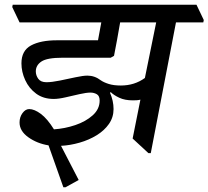

<svg xmlns="http://www.w3.org/2000/svg" viewBox="-20 -640 885 815"><path d="M544 -214Q510 -214 486.5 -225Q463 -236 450 -249L447 -246Q462 -212 462 -177Q462 -142 442.5 -114Q423 -86 390.5 -66Q358 -46 318 -34.5Q278 -23 239 -21L314 124L258 155H249L186 -23Q137 -31 100 -57.5Q63 -84 63 -120Q63 -143 75.5 -160Q88 -177 104 -177Q126 -177 153.5 -156.5Q181 -136 209 -91Q255 -94 299.5 -109Q344 -124 373.5 -150.5Q403 -177 403 -213Q403 -233 391 -240Q379 -247 364 -247Q347 -247 318 -240.5Q289 -234 259 -227Q229 -220 208 -220Q164 -220 133.5 -242.5Q103 -265 87 -300Q71 -335 71 -371Q71 -425 111.5 -447Q152 -469 222 -469H396L410 -545H63L32 -610L34 -620H814L845 -555L843 -545H727L620 10H610L543 -52L576 -217Q569 -215 560.5 -214.5Q552 -214 544 -214ZM408 -299Q421 -290 442 -283.5Q463 -277 493 -277Q551 -277 595 -309L643 -545H490Q484 -509 477 -471.5Q470 -434 464 -403L450 -395H246Q180 -395 156 -379Q132 -363 132 -337Q132 -320 142.5 -305.5Q153 -291 177 -291Q200 -291 234 -298Q268 -305 300.5 -312Q333 -319 351 -319Q382 -319 408 -299Z"/></svg>

Font: Tiro Devanagari Marathi
Style: Italic
Weight: 400
Italic angle: -11°
Designer: Devanagari: John Hudson & Fiona Ross, assisted by Paul Hanslow. Latin: John Hudson with Paul Hanslow, assisted by Kaja S
Foundry: Tiro Typeworks Ltd.
Version: Version 1.52